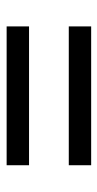

<svg xmlns="http://www.w3.org/2000/svg" viewBox="127 -656 304 599"><g transform="rotate(-90 279.5 -357.0)"><path d="M496.1 -294.9V-225.1H63V-294.9ZM496.1 -488.8V-418.9H63V-488.8Z"/></g></svg>

Font: Droids
Style: b
Weight: 700
Foundry: Ascender Corporation
Version: Version 1.00 build 113